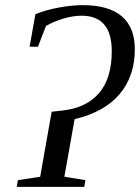

<svg xmlns="http://www.w3.org/2000/svg" viewBox="-20 -724 542 744"><path d="M300.3 -704.1Q401.4 -704.1 451.9 -660.9Q502.4 -617.7 502.4 -533.7Q502.4 -428.7 443.4 -359.1Q384.3 -289.6 269 -262.2L229.5 -39.1L311 -25.9L306.6 0H44.9L49.3 -25.9L135.7 -39.1L180.2 -291L223.6 -295.9Q314.9 -306.2 364 -363.5Q413.1 -420.9 413.1 -525.9Q413.1 -663.1 296.4 -663.1Q263.2 -663.1 226.8 -652.3Q190.4 -641.6 158.2 -623.5L127 -543H94.7L117.2 -668.9Q156.2 -685.1 207.3 -694.6Q258.3 -704.1 300.3 -704.1Z"/></svg>

Font: Liberation Serif
Style: Italic
Weight: 400
Italic angle: -16.333°
Designer: Steve Matteson
Foundry: Ascender Corporation
Version: Version 2.1.5